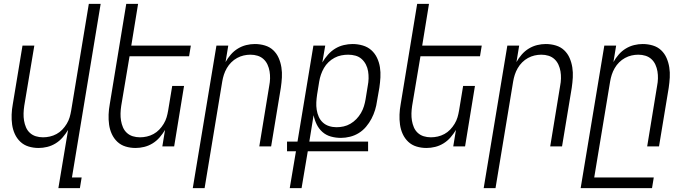

<svg xmlns="http://www.w3.org/2000/svg" viewBox="-20 -755 3540 990"><path d="M281 215 331 -85Q319 -65 303 -46.5Q287 -28 266.5 -15.5Q246 -3 223.5 2.5Q201 8 179 8Q152 8 127.5 0.5Q103 -7 85 -24Q67 -41 56.5 -64Q46 -87 42.5 -112.5Q39 -138 40 -164.5Q41 -191 46 -218L96 -520H157L105 -209Q102 -189 101.5 -170Q101 -151 104 -133Q107 -115 114 -98.5Q121 -82 134 -70Q147 -58 164.5 -52.5Q182 -47 202 -47Q219 -47 237 -51Q255 -55 271.5 -64Q288 -73 301 -86.5Q314 -100 324 -116.5Q334 -133 339 -150Q344 -167 347 -185L438 -735H499L351 160H401L392 215Z M679 8Q652 8 627.5 0.5Q603 -7 585 -24Q567 -41 556.5 -64Q546 -87 542.5 -112.5Q539 -138 540 -164.5Q541 -191 546 -218L631 -735H692L657 -520H964L955 -465H648L605 -209Q602 -189 601.5 -170Q601 -151 604 -133Q607 -115 614 -98.5Q621 -82 634 -70Q647 -58 664.5 -52.5Q682 -47 702 -47Q719 -47 737 -51Q755 -55 771.5 -64Q788 -73 801 -86.5Q814 -100 824 -116.5Q834 -133 839 -150Q844 -167 847 -185L868 -312H929L878 0H817L831 -85Q819 -65 803 -46.5Q787 -28 766.5 -15.5Q746 -3 723.5 2.5Q701 8 679 8Z M974 215 1096 -520H1157L1143 -435Q1154 -455 1170 -473.5Q1186 -492 1206.5 -504.5Q1227 -517 1249.5 -522.5Q1272 -528 1294 -528Q1321 -528 1346 -520.5Q1371 -513 1389 -496Q1407 -479 1417 -456Q1427 -433 1431 -407.5Q1435 -382 1433.5 -355.5Q1432 -329 1428 -302L1378 0H1317L1368 -311Q1372 -331 1372.5 -350Q1373 -369 1370 -387Q1367 -405 1359.5 -421.5Q1352 -438 1339 -450Q1326 -462 1308.5 -467.5Q1291 -473 1271 -473Q1254 -473 1236.5 -469Q1219 -465 1202.5 -456Q1186 -447 1172.5 -433.5Q1159 -420 1149.5 -403.5Q1140 -387 1134.5 -370Q1129 -353 1126 -335L1035 215Z M1474 215 1506 25H1460V-25H1514L1596 -520H1657L1642 -433Q1655 -455 1671.5 -473.5Q1688 -492 1708.5 -504.5Q1729 -517 1752.5 -522.5Q1776 -528 1798 -528Q1825 -528 1850.5 -520.5Q1876 -513 1894.5 -496.5Q1913 -480 1924 -457Q1935 -434 1939 -408.5Q1943 -383 1941.5 -356Q1940 -329 1936 -302L1924 -234Q1921 -211 1914 -188Q1907 -165 1895.5 -143Q1884 -121 1867.5 -101.5Q1851 -82 1830 -69Q1809 -56 1785 -50Q1761 -44 1738 -44Q1711 -44 1686 -51Q1661 -58 1642.5 -74.5Q1624 -91 1613 -113.5Q1602 -136 1597 -161L1575 -25H1878V25H1567L1535 215ZM1715 -99Q1733 -99 1751.5 -103Q1770 -107 1787 -117Q1804 -127 1817.5 -141Q1831 -155 1841 -172Q1851 -189 1856.5 -207Q1862 -225 1865 -243L1876 -311Q1880 -331 1880.5 -350Q1881 -369 1878 -387.5Q1875 -406 1866.5 -422.5Q1858 -439 1844.5 -451Q1831 -463 1813 -468Q1795 -473 1775 -473Q1758 -473 1740 -469.5Q1722 -466 1705 -457Q1688 -448 1674 -434.5Q1660 -421 1650.5 -404.5Q1641 -388 1635 -370.5Q1629 -353 1626 -335L1615 -267Q1612 -247 1611 -227.5Q1610 -208 1613 -189Q1616 -170 1623.5 -153Q1631 -136 1644.5 -123.5Q1658 -111 1676.5 -105Q1695 -99 1715 -99Z M2179 8Q2152 8 2127.5 0.5Q2103 -7 2085 -24Q2067 -41 2056.5 -64Q2046 -87 2042.5 -112.5Q2039 -138 2040 -164.5Q2041 -191 2046 -218L2131 -735H2192L2157 -520H2464L2455 -465H2148L2105 -209Q2102 -189 2101.5 -170Q2101 -151 2104 -133Q2107 -115 2114 -98.5Q2121 -82 2134 -70Q2147 -58 2164.5 -52.5Q2182 -47 2202 -47Q2219 -47 2237 -51Q2255 -55 2271.5 -64Q2288 -73 2301 -86.5Q2314 -100 2324 -116.5Q2334 -133 2339 -150Q2344 -167 2347 -185L2368 -312H2429L2378 0H2317L2331 -85Q2319 -65 2303 -46.5Q2287 -28 2266.5 -15.5Q2246 -3 2223.5 2.5Q2201 8 2179 8Z M2474 215 2596 -520H2657L2643 -435Q2654 -455 2670 -473.5Q2686 -492 2706.5 -504.5Q2727 -517 2749.5 -522.5Q2772 -528 2794 -528Q2821 -528 2846 -520.5Q2871 -513 2889 -496Q2907 -479 2917 -456Q2927 -433 2931 -407.5Q2935 -382 2933.5 -355.5Q2932 -329 2928 -302L2878 0H2817L2868 -311Q2872 -331 2872.5 -350Q2873 -369 2870 -387Q2867 -405 2859.5 -421.5Q2852 -438 2839 -450Q2826 -462 2808.5 -467.5Q2791 -473 2771 -473Q2754 -473 2736.5 -469Q2719 -465 2702.5 -456Q2686 -447 2672.5 -433.5Q2659 -420 2649.5 -403.5Q2640 -387 2634.5 -370Q2629 -353 2626 -335L2535 215Z M2974 215 3096 -520H3157L3143 -435Q3154 -455 3170 -473.5Q3186 -492 3206.5 -504.5Q3227 -517 3249.5 -522.5Q3272 -528 3294 -528Q3321 -528 3346 -520.5Q3371 -513 3389 -496Q3407 -479 3417 -456Q3427 -433 3431 -407.5Q3435 -382 3433.5 -355.5Q3432 -329 3428 -302L3378 0H3317L3368 -311Q3372 -331 3372.5 -350Q3373 -369 3370 -387Q3367 -405 3359.5 -421.5Q3352 -438 3339 -450Q3326 -462 3308.5 -467.5Q3291 -473 3271 -473Q3254 -473 3236.5 -469Q3219 -465 3202.5 -456Q3186 -447 3172.5 -433.5Q3159 -420 3149.5 -403.5Q3140 -387 3134.5 -370Q3129 -353 3126 -335L3044 160H3351L3342 215Z"/></svg>

Font: Iosevka Term Curly Light
Style: Italic
Weight: 300
Italic angle: -9°
Designer: Belleve Invis
Foundry: Belleve Invis
Version: Version 32.3.0